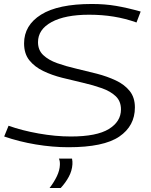

<svg xmlns="http://www.w3.org/2000/svg" viewBox="-20 -730 759 965"><path d="M687 -672 666 -617Q610 -637 551.5 -646.5Q493 -656 428 -656Q307 -656 239 -619Q171 -582 171 -518Q171 -478 197.5 -453Q224 -428 267.5 -412.5Q311 -397 363 -385Q415 -373 467 -359.5Q519 -346 562.5 -325.5Q606 -305 632 -272.5Q658 -240 658 -190Q658 -97 579.5 -43.5Q501 10 324 10Q244 10 160 -4Q76 -18 1 -44L23 -98Q90 -74 174.5 -59Q259 -44 336 -44Q466 -44 527 -81.5Q588 -119 588 -180Q588 -221 562 -246Q536 -271 492.5 -286.5Q449 -302 397 -314Q345 -326 293 -339Q241 -352 197.5 -373Q154 -394 127.5 -427Q101 -460 101 -512Q101 -603 186.5 -656.5Q272 -710 442 -710Q507 -710 563 -700.5Q619 -691 687 -672ZM276 67H342Q345 82 344 96Q342 128 326 158Q310 188 285 215H229Q252 185 266 155.5Q280 126 281 99Q282 79 276 67Z"/></svg>

Font: Georama Expanded Light
Style: Italic
Weight: 300
Width: 7
Italic angle: -9°
Designer: Jean-Baptiste Levee
Foundry: Production Type
Version: Version 1.000